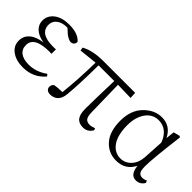

<svg xmlns="http://www.w3.org/2000/svg" viewBox="30 -1074 1638 1638"><g transform="rotate(45 848.5 -255.5)"><path d="M421.9 -95.7 436.5 -78.1Q359.4 13.7 235.4 13.7Q152.3 13.7 100.6 -23.9Q48.8 -61.5 48.8 -124Q48.8 -178.7 89.4 -214.8Q129.9 -251 209 -261.7Q139.6 -273.4 105 -307.1Q70.3 -340.8 70.3 -387.7Q70.3 -447.3 120.6 -486.3Q170.9 -525.4 258.8 -525.4Q365.2 -525.4 411.1 -471.7Q413.1 -453.1 401.4 -440.4Q389.6 -427.7 371.1 -427.7Q347.7 -427.7 308.6 -456.1L265.6 -495.1H256.8Q202.1 -495.1 167.5 -468.8Q132.8 -442.4 132.8 -399.4Q132.8 -293.9 291 -293.9Q317.4 -293.9 326.2 -294.9V-241.2Q316.4 -242.2 301.8 -242.2Q119.1 -242.2 119.1 -140.6Q119.1 -90.8 154.3 -64.5Q189.5 -38.1 253.9 -38.1Q341.8 -38.1 421.9 -95.7Z M914.1 -456.1 920.9 -130.9Q921.9 -80.1 937 -61.5Q952.1 -43 984.4 -43Q1006.8 -43 1038.1 -55.7L1044.9 -37.1Q1014.6 13.7 960 13.7Q909.2 13.7 885.3 -16.6Q861.3 -46.9 861.3 -114.3Q861.3 -218.8 869.1 -456.1H679.7Q677.7 -220.7 665 -93.8Q660.2 -40 632.8 -13.7Q605.5 12.7 562.5 12.7Q539.1 12.7 525.4 1Q511.7 -10.7 511.7 -30.3Q511.7 -56.6 533.2 -69.3Q567.4 -76.2 623 -76.2Q641.6 -236.3 645.5 -454.1L481.4 -436.5L476.6 -466.8Q554.7 -510.7 683.6 -510.7H1066.4L1069.3 -452.1Z M1513.7 -185.5 1524.4 -368.2Q1503.9 -425.8 1465.3 -457Q1426.8 -488.3 1375 -488.3Q1301.8 -488.3 1257.8 -426.8Q1213.9 -365.2 1213.9 -269.5Q1213.9 -150.4 1257.8 -87.9Q1301.8 -25.4 1372.1 -25.4Q1428.7 -25.4 1469.2 -68.8Q1509.8 -112.3 1513.7 -185.5ZM1666 -52.7 1674.8 -32.2Q1648.4 13.7 1596.7 13.7Q1531.2 13.7 1520.5 -85Q1471.7 13.7 1359.4 13.7Q1266.6 13.7 1205.6 -54.7Q1144.5 -123 1144.5 -253.9Q1144.5 -378.9 1215.8 -452.1Q1287.1 -525.4 1377 -525.4Q1479.5 -525.4 1528.3 -426.8L1537.1 -504.9L1593.8 -519.5L1605.5 -511.7Q1568.4 -218.8 1568.4 -127.9Q1568.4 -78.1 1581.1 -59.6Q1593.8 -41 1620.1 -41Q1644.5 -41 1666 -52.7Z"/></g></svg>

Font: Bpmf Zihi Serif Light
Style: Light
Weight: 300
Foundry: But Ko
Version: Version 1.320